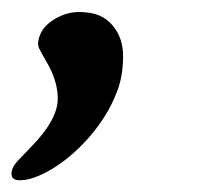

<svg xmlns="http://www.w3.org/2000/svg" viewBox="-21 -164 354 326"><path d="M8.8 109.4 32.2 85Q77.1 39.1 77.1 3.4Q77.1 -27.3 57.1 -60.5Q50.3 -72.3 45.7 -81.3Q41 -90.3 47.4 -105.7Q53.7 -121.1 73 -132.3Q92.3 -143.6 113 -143.6Q133.8 -143.6 147.5 -137.7Q161.1 -131.8 169.9 -121.1Q188 -100.1 188 -68.6Q188 -37.1 179 -12Q169.9 13.2 155.3 35.9Q140.6 58.6 122.1 78.1Q103.5 97.7 84 111.8Q64.5 126 45.9 134Q27.3 142.1 12.9 142.1Q-1.5 142.1 -1.5 131.3Q-1.5 120.6 8.8 109.4Z"/></svg>

Font: Courgette
Style: Regular
Weight: 400
Designer: Karolina Lach
Foundry: Sorkin Type Co.
Version: Version 1.002